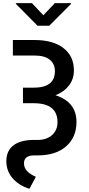

<svg xmlns="http://www.w3.org/2000/svg" viewBox="-20 -961 556 1200"><path d="M323.2 -516.1Q323.2 -413.1 190.4 -413.1H123.5V-315.9H190.4Q339.4 -315.9 339.4 -197.3Q339.4 -147.9 305.9 -117.4Q272.5 -86.9 216.8 -86.4H186Q106 -85.4 62.7 -51.5Q19.5 -17.6 19.5 47.9Q20.5 109.9 60.1 154.5Q99.6 199.2 164.1 218.8L204.1 144Q129.9 112.3 129.9 60.1Q129.9 11.7 189.5 10.3H215.3Q328.6 10.3 393.3 -46.4Q458 -103 458 -199.2Q458 -323.2 327.1 -365.7Q380.9 -387.2 411.4 -427Q441.9 -466.8 441.9 -521.5Q441.9 -609.9 376.7 -660.4Q311.5 -710.9 195.8 -710.9H60.5V-613.8H198.7Q258.3 -613.8 290.8 -587.9Q323.2 -562 323.2 -516.1ZM251 -865.7 179.7 -941.4H79.1V-937L214.4 -800.3H288.1L423.8 -936.5V-941.4H322.8Z"/></svg>

Font: FAU Chimera Medium
Style: Regular
Weight: 500
Version: Version 1.002;hotconv 1.0.117;makeotfexe 2.5.65602